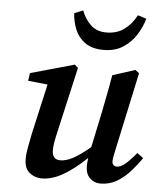

<svg xmlns="http://www.w3.org/2000/svg" viewBox="-53 -779 701 839"><g transform="rotate(5 297.5 -359.5)"><path d="M418 14Q391 14 372 -4.5Q353 -23 353 -57Q353 -72 356 -93Q303 -42 254.5 -14Q206 14 161 14Q130 14 107 -5Q84 -24 84 -65Q84 -89 90 -118.5Q96 -148 101 -176L151 -397L65 -406L70 -440L262 -494L277 -481L212 -195Q206 -170 202.5 -149.5Q199 -129 199 -113Q199 -72 235 -72Q261 -72 291.5 -88.5Q322 -105 365 -141L397 -292Q405 -334 413.5 -376.5Q422 -419 429 -462L528 -494L545 -481L471 -137Q463 -103 463 -87Q463 -77 469 -71.5Q475 -66 483 -66Q500 -66 520 -82.5Q540 -99 568 -133L595 -113Q574 -82 547.5 -52.5Q521 -23 489 -4.5Q457 14 418 14ZM381 -569Q332 -569 301.5 -590Q271 -611 256.5 -645Q242 -679 240 -718L278 -733Q292 -696 318 -671Q344 -646 387 -646Q433 -646 465.5 -670Q498 -694 518 -733L556 -721Q546 -686 524.5 -651Q503 -616 467.5 -592.5Q432 -569 381 -569Z"/></g></svg>

Font: Source Serif Pro SemiBold
Style: Italic
Weight: 600
Italic angle: -12°
Designer: Frank Grießhammer
Foundry: Adobe Systems Incorporated
Version: Version 3.001;hotconv 1.0.111;makeotfexe 2.5.65597